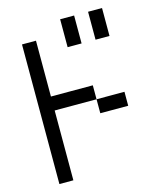

<svg xmlns="http://www.w3.org/2000/svg" viewBox="-132 -1012 931 1107"><g transform="rotate(-15 333.5 -458.5)"><path d="M83.3 0V-833.3H166.7V-500H416.7V-416.7H166.7V0ZM416.7 -916.7V-750H333.3V-916.7ZM416.7 -416.7H583.3V-333.3H416.7ZM583.3 -916.7V-750H500V-916.7Z"/></g></svg>

Font: Galmuri11 Condensed
Style: Regular
Weight: 400
Width: 3
Designer: Lee Minseo (quiple)
Version: Version 2.399;hotconv 1.1.1;makeotfexe 2.6.0 DEVELOPMENT